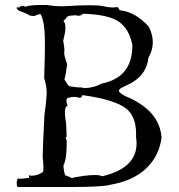

<svg xmlns="http://www.w3.org/2000/svg" viewBox="-20 -747 715 769"><path d="M267 2Q390 2 422 -7Q514 -23 566 -73Q618 -123 627 -196Q619 -306 482 -362Q456 -376 456 -384Q456 -385 459 -389.5Q462 -394 491 -407Q566 -441 575 -517Q592 -546 592 -578Q592 -608 576 -640Q522 -700 459 -706Q454 -719 448 -719L445 -718L432 -717Q416 -717 394 -722Q378 -726 338 -726Q298 -726 234 -722H225Q198 -722 167 -727H145Q99 -727 81 -720Q75 -724 70 -724Q64 -724 59 -718L53 -723Q53 -722 59 -713Q54 -718 50 -718Q48 -718 46 -715Q52 -705 59 -703Q66 -701 93 -689Q97 -683 118 -683Q132 -690 139 -690Q144 -690 145 -686Q160 -654 160 -573Q160 -527 157 -434Q167 -403 167 -374Q167 -370 165.5 -350.5Q164 -331 158 -287Q151 -151 151 -119Q154 -90 154 -74Q154 -57 150 -57Q130 -43 104 -43Q100 -45 98 -45Q96 -45 96 -42L97 -35Q72 -31 61 -31Q54 -31 54 -33Q47 -29 47 -16Q47 2 51 2ZM271 -33H269Q257 -40 241 -45Q235 -62 234 -84Q247 -109 247 -168V-184Q243 -194 243 -197Q243 -199 244 -199L247 -197L245 -251Q240 -279 240 -296Q240 -321 251 -323Q246 -336 246 -344Q246 -356 258 -356Q266 -359 275 -359Q285 -359 296 -356L300 -355Q306 -355 310 -366Q435 -349 483 -314Q525 -282 525 -212V-197Q527 -184 527 -173Q527 -73 389 -41Q381 -46 359 -46Q343 -46 318 -43Q270 -36 270 -34Q270 -33 271 -33ZM317 -394Q311 -397 300 -397H294Q256 -400 255 -404Q253 -404 238 -429Q244 -449 249 -490Q237 -523 237 -536Q238 -540 238 -546Q238 -560 233 -584Q242 -617 242 -637Q242 -656 234 -662L251 -682V-681Q257 -685 283 -686Q289 -684 295 -684Q305 -684 312 -692Q414 -689 455.5 -660.5Q497 -632 510 -568V-564Q510 -436 386 -412Q357 -395 317 -394Z"/></svg>

Font: Xiaobo Songti 小帛宋体
Style: Regular
Weight: 400
Version: Version 1.501;March 17, 2024;FontCreator 14.0.0.2814 64-bit